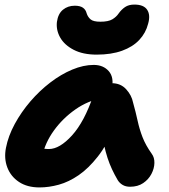

<svg xmlns="http://www.w3.org/2000/svg" viewBox="-20 -810 741 840"><path d="M153 10Q99 10 63 -14Q27 -38 12 -77.5Q-3 -117 6 -163Q16 -215 44.5 -267.5Q73 -320 113 -366.5Q153 -413 200 -449Q247 -485 296 -505.5Q345 -526 390 -526Q432 -526 456 -498.5Q480 -471 469 -420Q466 -403 454.5 -393.5Q443 -384 429 -381Q365 -370 309.5 -331Q254 -292 215.5 -238.5Q177 -185 165 -127Q163 -113 162.5 -101.5Q162 -90 164 -73L112 -187Q134 -170 152 -164Q170 -158 194 -158Q241 -158 295 -217.5Q349 -277 388 -392Q397 -418 421 -432Q445 -446 469 -446Q508 -446 532 -419.5Q556 -393 562 -362Q574 -319 582 -282Q590 -245 603.5 -210Q617 -175 644 -137Q656 -121 655.5 -97Q655 -73 642.5 -49Q630 -25 606.5 -9Q583 7 549 7Q530 7 516.5 -1Q503 -9 495 -22Q481 -46 470 -69.5Q459 -93 450.5 -119Q442 -145 435 -177Q428 -209 421 -249L482 -255Q448 -176 407.5 -124.5Q367 -73 324 -43.5Q281 -14 237.5 -2Q194 10 153 10ZM403 -571Q343 -571 302.5 -592Q262 -613 243.5 -645.5Q225 -678 229 -714Q234 -750 255.5 -767.5Q277 -785 307 -785Q330 -785 342.5 -776.5Q355 -768 359 -752Q364 -736 376 -725.5Q388 -715 419 -715Q454 -715 471.5 -725.5Q489 -736 499 -751Q511 -768 527 -779Q543 -790 568 -790Q609 -790 624 -767Q639 -744 628 -706Q618 -666 589.5 -635.5Q561 -605 514 -588Q467 -571 403 -571Z"/></svg>

Font: Shantell Sans ExtraBold
Style: Italic
Weight: 800
Italic angle: -11°
Designer: Stephen Nixon, Anya Danilova, Shantell Martin
Foundry: Arrow Type
Version: Version 1.011;[c5ecc13dd]